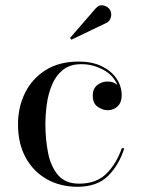

<svg xmlns="http://www.w3.org/2000/svg" viewBox="-20 -706 548 736"><path d="M388.5 -618.5 254 -554 248.5 -560.5 346 -673Q360.5 -689.5 377.8 -684.8Q395 -680 402 -667.5Q409 -655 405 -639.8Q401 -624.5 388.5 -618.5ZM456.5 -138Q437 -74.5 394.8 -32.2Q352.5 10 277 10Q211.5 10 160 -18.8Q108.5 -47.5 78.8 -101.2Q49 -155 49 -230Q49 -295 75.8 -349.5Q102.5 -404 154.5 -437Q206.5 -470 282 -470Q333 -470 369.8 -452.2Q406.5 -434.5 426.5 -405Q446.5 -375.5 446.5 -340.5Q446.5 -313.5 431 -298.5Q415.5 -283.5 392.5 -283.5Q374 -283.5 354.8 -296.5Q335.5 -309.5 335.5 -339.5Q335.5 -366 352.8 -379.8Q370 -393.5 392.5 -393.5Q415.5 -393.5 430 -380Q414.5 -418.5 374.8 -439.2Q335 -460 292 -460Q248 -460 220.8 -437.8Q193.5 -415.5 179 -380.2Q164.5 -345 159.2 -305.2Q154 -265.5 154 -230Q154 -173 164.2 -120.5Q174.5 -68 202.5 -35Q230.5 -2 283.5 -2Q349.5 -2 388 -40.5Q426.5 -79 447 -138Z"/></svg>

Font: Bodoni* 24pt
Style: Regular
Weight: 400
Version: Version 2.3